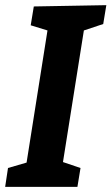

<svg xmlns="http://www.w3.org/2000/svg" viewBox="-21 -724 432 744"><path d="M379 -631 304 -606 223 -96 291 -73 279 0H-1L10 -73L82 -94L163 -606L98 -626L110 -699L391 -704Z"/></svg>

Font: Bitter
Style: Bold Italic
Weight: 700
Italic angle: -9°
Designer: Sol Matas, and Bitter project Authors
Foundry: Sol Matas
Version: Version 2.001